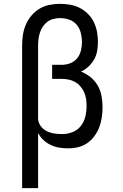

<svg xmlns="http://www.w3.org/2000/svg" viewBox="-20 -763 640 998"><path d="M95 215V-525Q95 -553 99 -580.5Q103 -608 114 -634Q125 -660 143 -681.5Q161 -703 185 -717.5Q209 -732 236.5 -737.5Q264 -743 292 -743Q318 -743 344.5 -738.5Q371 -734 394.5 -722Q418 -710 437 -691Q456 -672 467.5 -648.5Q479 -625 484 -598.5Q489 -572 489 -546Q489 -522 485 -498.5Q481 -475 469.5 -454.5Q458 -434 440.5 -417.5Q423 -401 401 -391Q428 -380 450.5 -362Q473 -344 487.5 -319Q502 -294 507.5 -265.5Q513 -237 513 -208Q513 -182 509.5 -155.5Q506 -129 497 -104.5Q488 -80 472.5 -58Q457 -36 435.5 -20.5Q414 -5 388 1.5Q362 8 336 8Q312 8 289 4.5Q266 1 244.5 -9Q223 -19 205.5 -35.5Q188 -52 178 -72V215ZM303 -66Q330 -66 356.5 -76Q383 -86 400 -108Q417 -130 423.5 -157Q430 -184 430 -212Q430 -230 427.5 -248Q425 -266 417.5 -283Q410 -300 398 -314Q386 -328 370 -337Q354 -346 336 -349.5Q318 -353 300 -353H251V-426H300Q323 -426 344.5 -434Q366 -442 380.5 -459.5Q395 -477 400.5 -499.5Q406 -522 406 -544Q406 -568 400 -592Q394 -616 378.5 -634.5Q363 -653 339.5 -661Q316 -669 292 -669Q275 -669 257.5 -664.5Q240 -660 226.5 -650Q213 -640 203 -625Q193 -610 187.5 -593.5Q182 -577 180 -559.5Q178 -542 178 -525V-144Q180 -123 192.5 -106.5Q205 -90 223.5 -81Q242 -72 262.5 -69Q283 -66 303 -66Z"/></svg>

Font: Iosevka HT Extended
Style: Regular
Weight: 400
Width: 7
Monospace: yes
Designer: Belleve Invis
Foundry: Belleve Invis
Version: Version 32.3.0; ttfautohint (v1.8.4)